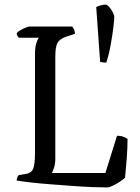

<svg xmlns="http://www.w3.org/2000/svg" viewBox="-20 -820 613 840"><path d="M451 0Q425 0 384.5 -1.5Q344 -3 297.5 -6.5Q251 -10 204 -13.5Q157 -17 117.5 -21.5Q78 -26 53 -30Q53 -38 56 -44.5Q59 -51 62 -54L88 -58Q114 -61 123.5 -78.5Q133 -96 133 -148V-578Q133 -615 139.5 -633Q146 -651 150 -655H63Q54 -662 53 -675Q57 -681 68.5 -687.5Q80 -694 92 -699Q104 -704 110 -704H296Q300 -700 304 -691Q308 -682 308 -672L268 -659Q240 -649 231 -631.5Q222 -614 222 -572V-127Q222 -104 216.5 -87Q211 -70 207 -63H441L492 -226Q510 -226 521.5 -221Q533 -216 538 -212Q538 -173 534.5 -126.5Q531 -80 527 -42Q518 -34 503.5 -24.5Q489 -15 474.5 -8Q460 -1 451 0ZM445 -546Q428 -546 418 -550L401 -789Q407 -793 420 -796.5Q433 -800 440 -800Q449 -800 458 -789.5Q467 -779 473.5 -766Q480 -753 480 -747Q480 -734 476 -700.5Q472 -667 464.5 -625Q457 -583 445 -546Z"/></svg>

Font: Texturina Light
Style: Regular
Weight: 300
Designer: Guillermo Torres Carreño
Foundry: Omnibus-Type
Version: Version 1.002; ttfautohint (v1.8.3)